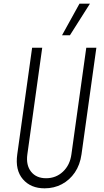

<svg xmlns="http://www.w3.org/2000/svg" viewBox="-20 -1010 566 1046"><path d="M505 -750 424 -169Q416 -112 387.8 -70.5Q359.5 -29 317 -6.5Q274.5 16 223 16Q147.5 16 104.8 -33.5Q62 -83 74 -169L155 -750H210L129 -169Q121 -110.5 149.2 -74.8Q177.5 -39 231 -39Q285 -39 323 -74.8Q361 -110.5 369 -169L450 -750ZM318 -818 413 -990H470L361 -818Z"/></svg>

Font: Mohave Light Light
Style: Italic
Weight: 300
Italic angle: -8°
Version: Version 2.003